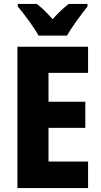

<svg xmlns="http://www.w3.org/2000/svg" viewBox="-20 -950 509 970"><path d="M175 -770H318C342 -812 392 -880 422 -917V-930H327C301 -910 276 -887 246 -853C217 -885 192 -911 166 -930H70V-917C101 -881 153 -810 175 -770ZM425 0V-134H225V-304H411V-436H225V-582H425V-714H68V0Z"/></svg>

Font: Noto Sans Khmer UI Condensed ExtraBold
Style: Regular
Weight: 800
Width: 3
Designer: Danh Hong and the Monotype Design Team
Foundry: Monotype Imaging Inc.
Version: Version 2.002